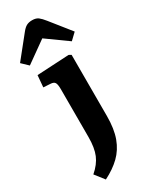

<svg xmlns="http://www.w3.org/2000/svg" viewBox="-276 -873 908 1153"><g transform="rotate(-30 177.5 -296.0)"><path d="M85 229 35 165Q83 124 102.5 77Q122 30 122 -44V-375Q122 -409 114.5 -421.5Q107 -434 84 -435L36 -438L43 -519L265 -531L281 -522V-99Q281 -9 258.5 52Q236 113 192.5 155Q149 197 85 229ZM32 -592 -12 -634 106 -781Q124 -804 140 -812.5Q156 -821 179 -821Q206 -821 221.5 -809Q237 -797 256 -773L367 -634L323 -592L178 -696Z"/></g></svg>

Font: Literata 7pt
Style: Bold
Weight: 700
Designer: Latin by Veronika Burian and Jose Scaglione. Greek by Irene Vlachou. Cyrillic by Vera Evstafieva.
Foundry: TypeTogether
Version: Version 3.002